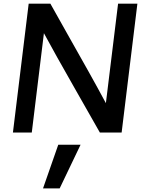

<svg xmlns="http://www.w3.org/2000/svg" viewBox="-20 -731 829 1059"><path d="M217.3 308.1 301.3 67.4H424.3L309.1 308.1ZM51.3 0 138.2 -710.9H257.8Q292.5 -648.4 354.7 -538.3Q417 -428.2 468.5 -336.2Q520 -244.1 564 -162.1L631.3 -710.9H737.8L650.9 0H530.8Q508.3 -40.5 394.5 -239.7Q280.8 -439 222.2 -547.9L155.3 0Z"/></svg>

Font: Muli
Style: Semi-BoldItalic
Weight: 600
Italic angle: -7°
Designer: Vernon Adams
Foundry: newtypography
Version: Version 2.0; ttfautohint (v1.00rc1.2-2d82) -l 8 -r 50 -G 200